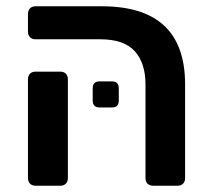

<svg xmlns="http://www.w3.org/2000/svg" viewBox="-20 -591 672 611"><path d="M467 0Q456 0 449.5 -6.5Q443 -13 443 -24V-322Q443 -391 408.5 -428.5Q374 -466 299 -466H93Q82 -466 75.5 -472.5Q69 -479 69 -490V-547Q69 -558 75.5 -564.5Q82 -571 93 -571H304Q569 -571 569 -323V-24Q569 -13 562.5 -6.5Q556 0 545 0ZM93 0Q82 0 75.5 -6.5Q69 -13 69 -24V-339Q69 -350 75.5 -356.5Q82 -363 93 -363H172Q183 -363 189.5 -356.5Q196 -350 196 -339V-24Q196 -13 189.5 -6.5Q183 0 172 0ZM297 -249Q275 -249 275 -271V-310Q275 -332 297 -332H336Q358 -332 358 -310V-271Q358 -249 336 -249Z"/></svg>

Font: Fz Rubik Med
Style: Regular
Weight: 500
Designer: Hubert and Fischer
Foundry: Hubert and Fischer
Version: Vit hóa bi FontZin.com